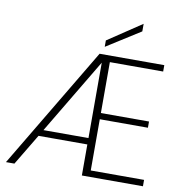

<svg xmlns="http://www.w3.org/2000/svg" viewBox="-96 -1005 1051 1096"><g transform="rotate(10 429.5 -457.0)"><path d="M452 -783 648 -914V-870L452 -746ZM451 -654 190 -217H451ZM805 -665H496V-370H775V-334H496V-37H805V0H451V-180H168L60 0H11L430 -702H805Z"/></g></svg>

Font: Poppins ExtraLight
Style: Regular
Weight: 275
Designer: Ninad Kale (Devanagari), Jonny Pinhorn (Latin)
Foundry: Indian Type Foundry
Version: Version 3.200;PS 1.000;hotconv 16.6.54;makeotf.lib2.5.65590